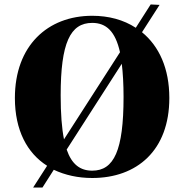

<svg xmlns="http://www.w3.org/2000/svg" viewBox="-20 -786 829 864"><path d="M658 -766 591 -661C536 -697 469 -715 395 -715C194 -715 47 -580 47 -345C47 -200 102 -97 192 -40L129 58H171L222 -22C273 2 331 15 395 15C596 15 742 -109 742 -345C742 -478 696 -578 619 -641L698 -764ZM395 -18C341 -18 303 -46 280 -113L528 -499C533 -458 536 -408 536 -350C536 -109 493 -18 395 -18ZM253 -357C253 -593 296 -683 395 -683C458 -683 499 -645 520 -551L268 -159C258 -209 253 -274 253 -357Z"/></svg>

Font: Sprat
Style: Bold
Weight: 700
Designer: Ethan Nakache
Foundry: Collletttivo
Version: Version 2.000;Glyphs 3.2 (3217)